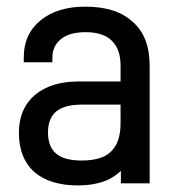

<svg xmlns="http://www.w3.org/2000/svg" viewBox="-20 -544 537 580"><path d="M380.9 -478Q432.1 -433.6 432.1 -345.2V9.8H345.2V-27.8Q324.7 -8.8 301.8 1Q264.6 16.1 214.8 16.1Q131.8 16.1 84 -23.9Q37.1 -66.4 37.1 -143.1Q37.1 -215.3 85 -256.8Q134.3 -297.9 216.8 -297.9H344.2V-346.2Q344.2 -396 316.9 -421.9Q290.5 -446.8 238.8 -446.8Q189.5 -446.8 164.1 -425.8Q138.2 -405.3 138.2 -369.1V-356H51.8V-371.1Q51.8 -441.4 103 -482.9Q153.8 -523.9 237.8 -523.9Q331.5 -523.9 380.9 -478ZM315.9 -86.9Q344.2 -113.8 344.2 -171.9V-228H227.1Q175.3 -228 150.1 -207.5Q125 -187 125 -144Q125 -100.6 149.7 -79.8Q174.3 -59.1 226.1 -59.1Q289.6 -59.1 315.9 -86.9Z"/></svg>

Font: D-DIN-PRO Medium
Style: Regular
Weight: 500
Designer: datto
Foundry: CyberFei
Version: Version 1.000;hotconv 1.0.109;makeotfexe 2.5.65596